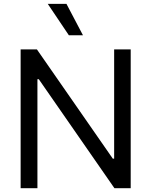

<svg xmlns="http://www.w3.org/2000/svg" viewBox="-20 -986 793 1006"><path d="M664.8 -727.3V0H579.5L183.2 -571H176.1V0H88.1V-727.3H173.3L571 -154.8H578.1V-727.3ZM340.9 -801.1 230.1 -965.9H328.1L414.8 -801.1Z"/></svg>

Font: Inter Zeller
Style: Regular
Weight: 400
Designer: Rasmus Andersson; Joe Bland
Foundry: zeller
Version: Version 3.015;git-dec3a8cb1